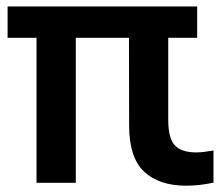

<svg xmlns="http://www.w3.org/2000/svg" viewBox="-20 -565 692 594"><path d="M93 0.5V-448H3.5V-545H590V-448H500.5V-194.5Q500.5 -137 521 -115.2Q541.5 -93.5 587 -93.5Q599 -93.5 612.2 -95.2Q625.5 -97 640.5 -99.5V0Q623 4 600.2 6.8Q577.5 9.5 556.5 9.5Q472 9.5 425.8 -34Q379.5 -77.5 379.5 -177L379 -448H214.5V0.5Z"/></svg>

Font: Encode Sans Semi Condensed SemiBold
Style: Regular
Weight: 600
Width: 4
Designer: Multiple Designers
Foundry: Impallari Type
Version: Version 3.000; ttfautohint (v1.8.3) -l 8 -r 50 -G 200 -x 14 